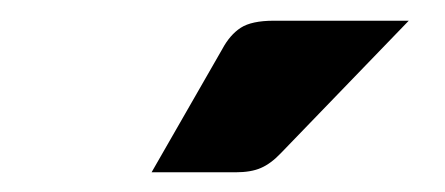

<svg xmlns="http://www.w3.org/2000/svg" viewBox="-20 -754 440 190"><path d="M384.5 -733.5 258 -602.5Q248 -592 238.2 -587.8Q228.5 -583.5 213 -583.5H130L200 -705.5Q207.5 -719.5 218.2 -726.5Q229 -733.5 251 -733.5Z"/></svg>

Font: Lato 2
Style: Regular
Weight: 800
Designer: Lukasz Dziedzic with Adam Twardoch and Botio Nikoltchev
Foundry: tyPoland Lukasz Dziedzic
Version: Version 2.015; 2015-08-06; http://www.latofonts.com/